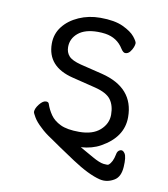

<svg xmlns="http://www.w3.org/2000/svg" viewBox="-73 -548 645 738"><g transform="rotate(10 250.0 -179.0)"><path d="M365 126Q320 115 255 72Q184 25 156 5Q128 -13 111 -30Q90 -49 80.5 -65.5Q71 -82 71 -85Q71 -99 84.5 -116Q98 -133 110 -133Q120 -133 122 -125Q129 -104 142.5 -84.5Q156 -65 182 -52.5Q208 -40 255 -40Q308 -40 336.5 -65.5Q365 -91 365 -126Q365 -162 348.5 -184.5Q332 -207 286 -218.5Q240 -230 195 -241Q93 -266 93 -356Q93 -394 115.5 -423Q138 -452 176.5 -469Q215 -486 260 -486Q316 -486 349 -470.5Q382 -455 396 -437.5Q410 -420 410 -413Q410 -407 406.5 -397.5Q403 -388 395.5 -378.5Q388 -369 377 -369Q369 -369 360 -383Q336 -422 289 -429Q275 -431 260 -431Q210 -431 183.5 -409Q157 -387 157 -354Q157 -333 169.5 -319Q182 -305 217 -296L303 -275Q431 -243 431 -128Q431 -50 348 -4Q316 14 272 17Q310 38 325 47Q353 63 369.5 65Q386 67 389 64Q404 52 410 21Q412 7 422.5 2.5Q433 -2 441.5 11Q450 24 447.5 63Q445 102 422 116Q394 133 365 126Z"/></g></svg>

Font: LXGW WenKai Mono Lite
Style: Regular
Weight: 400
Monospace: yes
Designer: LXGW / Fontworks Inc.
Foundry: LXGW / Fontworks Inc.
Version: Version 1.520; June 14, 2025